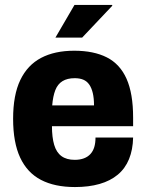

<svg xmlns="http://www.w3.org/2000/svg" viewBox="-20 -744 591 776"><path d="M283 12Q201 12 145.5 -17Q90 -46 61.5 -107Q33 -168 33 -264Q33 -360 62 -420.5Q91 -481 146 -510Q201 -539 280 -539Q359 -539 412 -512Q465 -485 491.5 -425.5Q518 -366 518 -269V-234H190Q190 -189 199 -158.5Q208 -128 228.5 -113Q249 -98 282 -98Q303 -98 319 -104Q335 -110 345.5 -121.5Q356 -133 361 -149.5Q366 -166 366 -188H518Q517 -139 501.5 -101Q486 -63 456 -38Q426 -13 382.5 -0.5Q339 12 283 12ZM191 -318H360Q360 -347 355 -368Q350 -389 340.5 -402.5Q331 -416 316.5 -422Q302 -428 282 -428Q252 -428 232.5 -416Q213 -404 203.5 -379.5Q194 -355 191 -318ZM204 -592 281 -724H433L434 -721L312 -592Z"/></svg>

Font: Archivo SemiCondensed ExtraBold
Style: Regular
Weight: 800
Width: 4
Designer: Hector Gatti
Foundry: Omnibus-Type
Version: Version 2.001